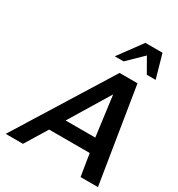

<svg xmlns="http://www.w3.org/2000/svg" viewBox="-223 -1120 1169 1262"><g transform="rotate(30 361.5 -488.5)"><path d="M688 -800 638 -977H508L378 -800H445L558 -910L621 -800ZM712 0 596 -721H460L12 0H143L245 -167H553L580 0ZM534 -273H309L494 -578Z"/></g></svg>

Font: Perun SemiBold Italic
Style: Regular
Weight: 400
Italic angle: -12°
Foundry: Copyright (c) Stefan Peev, Context Ltd, 2016
Version: Version 1.026